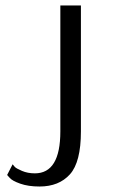

<svg xmlns="http://www.w3.org/2000/svg" viewBox="-20 -670 414 700"><path d="M26 -71Q29 -67 34 -61.5Q39 -56 60 -47Q81 -38 107 -38Q200 -38 200 -191V-650H275V-191Q275 -79 235 -34.5Q195 10 124 10Q83 10 53.5 -0.5Q24 -11 15 -22L6 -32Z"/></svg>

Font: Arsenal
Style: Regular
Weight: 400
Designer: Andrij Shevchenko
Foundry: Stairsfor.com
Version: Version 1.000